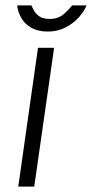

<svg xmlns="http://www.w3.org/2000/svg" viewBox="-20 -695 342 715"><path d="M48 0 121.5 -517H181.5L107.5 0ZM157.5 -577.5Q121 -577.5 96.5 -591.8Q72 -606 59.2 -628.2Q46.5 -650.5 44 -675H97Q100.5 -666.5 107.2 -654.5Q114 -642.5 127.5 -633.5Q141 -624.5 164.5 -624.5Q196.5 -624.5 216.8 -642Q237 -659.5 248.5 -675H302.5Q293.5 -653 273.5 -630.5Q253.5 -608 224.2 -592.8Q195 -577.5 157.5 -577.5Z"/></svg>

Font: Public Sans Thin ExtraLight
Style: Italic
Weight: 250
Italic angle: -8°
Version: Version 2.001